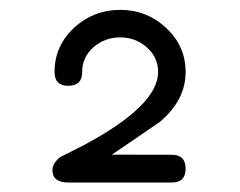

<svg xmlns="http://www.w3.org/2000/svg" viewBox="-20 -591 496 397"><path d="M363.8 -242.4Q363.8 -213.6 335.2 -213.6H121.3Q88.4 -213.6 88.4 -239.3Q88.4 -252.9 104.2 -266.1Q122.3 -274.9 155.8 -292.2Q306.9 -373.5 306.9 -442.1Q306.9 -473.1 282.7 -493.9Q259.5 -513.7 228.3 -513.7Q197.3 -513.7 173.8 -493.9Q149.9 -473.1 149.9 -442.1Q149.9 -413.6 121.3 -413.6Q92.8 -413.6 92.8 -442.1Q92.8 -496.3 133.5 -533.9Q173.6 -570.6 228.3 -570.6Q283.2 -570.6 322.8 -533.9Q363.8 -496.3 363.8 -442.1Q363.8 -384.3 311.3 -339.6Q261.2 -304.9 211.2 -271.2L335.2 -271Q363.8 -271 363.8 -242.4Z"/></svg>

Font: EnergyBar
Style: Regular
Weight: 400
Italic angle: -10°
Version: 1.0 2000-03-28